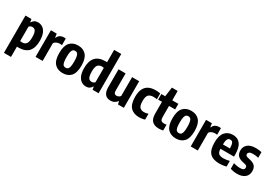

<svg xmlns="http://www.w3.org/2000/svg" viewBox="47 -2004 4857 3421"><g transform="rotate(30 2476.0 -294.0)"><path d="M49 220V-547H172L182 -487.5H189Q205 -518 234.5 -536.8Q264 -555.5 306.5 -555.5Q356.5 -555.5 399.8 -528.2Q443 -501 469.8 -441Q496.5 -381 496.5 -283Q496.5 -138.5 430.2 -64.5Q364 9.5 223 9.5Q210 9.5 194.5 8V220ZM234.5 -102.5Q289.5 -102.5 318.5 -138.2Q347.5 -174 347.5 -269.5Q347.5 -336.5 336.2 -371.8Q325 -407 305 -420Q285 -433 259 -433Q240.5 -433 223 -425Q205.5 -417 194.5 -402V-106Q216 -102.5 234.5 -102.5Z M572.5 0V-547H692L703.5 -471H710.5Q730 -516.5 763.8 -535.5Q797.5 -554.5 839 -554.5Q849 -554.5 859 -553.5Q869 -552.5 876 -551V-415.5Q864.5 -417.5 852.8 -418.2Q841 -419 829.5 -419Q796 -419 765 -404.8Q734 -390.5 718 -365.5V0Z M1132 10.5Q1024 10.5 963.8 -56.8Q903.5 -124 903.5 -270.5Q903.5 -420 963.5 -487.8Q1023.5 -555.5 1132 -555.5Q1239.5 -555.5 1299.8 -486.5Q1360 -417.5 1360 -272Q1360 -124.5 1300 -57Q1240 10.5 1132 10.5ZM1132 -99Q1157 -99 1174.8 -112.5Q1192.5 -126 1201.8 -163Q1211 -200 1211 -270Q1211 -342 1201.5 -380.2Q1192 -418.5 1174.2 -432.2Q1156.5 -446 1132 -446Q1107 -446 1089.2 -432.2Q1071.5 -418.5 1062 -381Q1052.5 -343.5 1052.5 -272.5Q1052.5 -201.5 1061.8 -164Q1071 -126.5 1088.8 -112.8Q1106.5 -99 1132 -99Z M1612 10.5Q1562 10.5 1518.5 -17Q1475 -44.5 1448.2 -104.5Q1421.5 -164.5 1421.5 -262.5Q1421.5 -407 1487.8 -481Q1554 -555 1695 -555Q1708.5 -555 1723.5 -553.5V-808H1869.5V0H1746L1736 -58H1729Q1713.5 -27.5 1683.8 -8.5Q1654 10.5 1612 10.5ZM1659 -112.5Q1677.5 -112.5 1695 -120.5Q1712.5 -128.5 1723.5 -143.5V-439Q1702.5 -442.5 1683.5 -442.5Q1628.5 -442.5 1599.5 -407Q1570.5 -371.5 1570.5 -275.5Q1570.5 -208.5 1582 -173.2Q1593.5 -138 1613.5 -125.2Q1633.5 -112.5 1659 -112.5Z M2116 9.5Q2073 9.5 2038.8 -8.5Q2004.5 -26.5 1984.2 -68.5Q1964 -110.5 1964 -181.5V-547H2109.5V-193.5Q2109.5 -151.5 2126 -135.8Q2142.5 -120 2167.5 -120Q2185 -120 2207.2 -129.8Q2229.5 -139.5 2243 -160.5V-547H2389V0H2267.5L2257 -57H2250Q2197 9.5 2116 9.5Z M2706 10.5Q2590 10.5 2527.2 -56.8Q2464.5 -124 2464.5 -273Q2464.5 -374.5 2496.2 -436.8Q2528 -499 2586.5 -527.2Q2645 -555.5 2725.5 -555.5Q2777.5 -555.5 2822.5 -546V-426.5Q2804.5 -430 2786.2 -431.8Q2768 -433.5 2752.5 -433.5Q2682 -433.5 2649.2 -398.8Q2616.5 -364 2616.5 -275.5Q2616.5 -181 2647 -146.5Q2677.5 -112 2738 -112Q2774.5 -112 2822.5 -128V-8Q2794.5 1.5 2764.5 6Q2734.5 10.5 2706 10.5Z M3110 9.5Q3021.5 9.5 2972.8 -37Q2924 -83.5 2924 -191V-432H2845V-547H2924L2950.5 -740H3069.5V-547H3195V-432H3069.5V-208Q3069.5 -155 3087.2 -135.2Q3105 -115.5 3147.5 -115.5Q3159 -115.5 3171.2 -116.8Q3183.5 -118 3198 -120.5V-1Q3179.5 4 3156 6.8Q3132.5 9.5 3110 9.5Z M3460.5 10.5Q3352.5 10.5 3292.2 -56.8Q3232 -124 3232 -270.5Q3232 -420 3292 -487.8Q3352 -555.5 3460.5 -555.5Q3568 -555.5 3628.2 -486.5Q3688.5 -417.5 3688.5 -272Q3688.5 -124.5 3628.5 -57Q3568.5 10.5 3460.5 10.5ZM3460.5 -99Q3485.5 -99 3503.2 -112.5Q3521 -126 3530.2 -163Q3539.5 -200 3539.5 -270Q3539.5 -342 3530 -380.2Q3520.5 -418.5 3502.8 -432.2Q3485 -446 3460.5 -446Q3435.5 -446 3417.8 -432.2Q3400 -418.5 3390.5 -381Q3381 -343.5 3381 -272.5Q3381 -201.5 3390.2 -164Q3399.5 -126.5 3417.2 -112.8Q3435 -99 3460.5 -99Z M3765 0V-547H3884.5L3896 -471H3903Q3922.5 -516.5 3956.2 -535.5Q3990 -554.5 4031.5 -554.5Q4041.5 -554.5 4051.5 -553.5Q4061.5 -552.5 4068.5 -551V-415.5Q4057 -417.5 4045.2 -418.2Q4033.5 -419 4022 -419Q3988.5 -419 3957.5 -404.8Q3926.5 -390.5 3910.5 -365.5V0Z M4358.5 10.5Q4221.5 10.5 4158.8 -56Q4096 -122.5 4096 -275.5Q4096 -415 4154.2 -485.2Q4212.5 -555.5 4318 -555.5Q4418.5 -555.5 4471.2 -485Q4524 -414.5 4524 -271.5V-228.5H4244Q4247 -159 4276.5 -133Q4306 -107 4376.5 -107Q4405 -107 4435 -111.8Q4465 -116.5 4497.5 -125V-8Q4424.5 10.5 4358.5 10.5ZM4317.5 -459Q4295 -459 4278.8 -447.2Q4262.5 -435.5 4253.5 -405Q4244.5 -374.5 4244 -318H4387.5Q4386.5 -374.5 4378.5 -405Q4370.5 -435.5 4355 -447.2Q4339.5 -459 4317.5 -459Z M4724 10.5Q4686 10.5 4650.5 5Q4615 -0.5 4582 -12V-128Q4614.5 -117 4649.2 -111.2Q4684 -105.5 4721 -105.5Q4765.5 -105.5 4784.8 -120.2Q4804 -135 4804 -161Q4804 -182.5 4793.2 -193.5Q4782.5 -204.5 4760.5 -210.5L4691 -227.5Q4629.5 -243 4597.8 -280.8Q4566 -318.5 4566 -384Q4566 -461 4622.5 -508.2Q4679 -555.5 4788 -555.5Q4822 -555.5 4851.5 -551.8Q4881 -548 4907.5 -542V-426Q4854 -440 4795.5 -440Q4740.5 -440 4719.5 -423Q4698.5 -406 4698.5 -384Q4698.5 -364.5 4709.2 -353.8Q4720 -343 4741.5 -337.5L4811.5 -320Q4874.5 -304 4905.5 -267.2Q4936.5 -230.5 4936.5 -164.5Q4936.5 -83 4879.2 -36.2Q4822 10.5 4724 10.5Z"/></g></svg>

Font: Encode Sans Cnd
Style: Bold
Weight: 700
Width: 3
Designer: Multiple Designers
Foundry: Impallari Type
Version: Version 3.002; ttfautohint (v1.8.3) -l 8 -r 50 -G 200 -x 14 